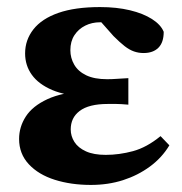

<svg xmlns="http://www.w3.org/2000/svg" viewBox="-20 -508 514 543"><path d="M237 15Q181 15 135 0.5Q89 -14 61.5 -43.5Q34 -73 34 -115Q34 -149 53 -178.5Q72 -208 114 -227.5Q156 -247 225 -251L222 -236Q166 -237 127.5 -253.5Q89 -270 70 -296.5Q51 -323 51 -357Q51 -395 74.5 -425Q98 -455 145 -471.5Q192 -488 263 -488Q310 -488 347.5 -479Q385 -470 410 -454Q435 -438 443 -418Q443 -388 428 -373Q413 -358 386 -358Q372 -358 359 -362.5Q346 -367 332.5 -377.5Q319 -388 301 -406L255 -458L309 -462L329 -440Q308 -445 292 -445Q276 -445 263 -445Q240 -445 221 -435.5Q202 -426 190.5 -408.5Q179 -391 179 -366Q179 -344 190 -325Q201 -306 224 -295Q247 -284 283 -284Q297 -284 309.5 -285Q322 -286 343 -287V-212Q321 -214 309 -214Q297 -214 285 -214Q258 -214 238 -209Q218 -204 205 -194Q192 -184 186 -171Q180 -158 180 -142Q180 -123 190.5 -106.5Q201 -90 223 -80Q245 -70 279 -70Q317 -70 356 -80.5Q395 -91 434 -123L459 -97Q438 -62 404 -37Q370 -12 328 1.5Q286 15 237 15Z"/></svg>

Font: Source Serif 4 36pt
Style: Bold
Weight: 700
Designer: Frank Grießhammer
Foundry: Adobe Systems Incorporated
Version: Version 4.004;hotconv 1.0.116;makeotfexe 2.5.65601